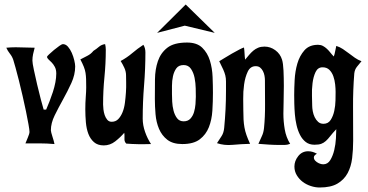

<svg xmlns="http://www.w3.org/2000/svg" viewBox="-20 -639 1636 853"><path d="M259 -443Q272 -443 282 -431.5Q292 -420 299 -404Q306 -388 310 -371Q314 -354 314 -344Q314 -307 297 -270Q280 -233 260 -197Q240 -161 223 -126.5Q206 -92 206 -60Q206 -57 208 -49Q210 -41 213 -32Q216 -23 218.5 -14Q221 -5 222 1Q188 -2 156.5 -2Q125 -2 93 -2Q96 -10 103.5 -27.5Q111 -45 111 -53Q111 -62 106.5 -87Q102 -112 95.5 -144Q89 -176 80.5 -212.5Q72 -249 64 -281.5Q56 -314 49 -338.5Q42 -363 39 -373Q34 -388 24 -400.5Q14 -413 8 -427Q19 -428 29 -428.5Q39 -429 50 -429Q71 -429 92 -428Q113 -427 134 -427Q130 -413 127 -398.5Q124 -384 124 -370Q124 -359 130.5 -328.5Q137 -298 145 -263.5Q153 -229 161.5 -197Q170 -165 174 -152H185Q192 -168 200 -188.5Q208 -209 215 -230.5Q222 -252 226 -273Q230 -294 230 -312Q230 -330 223.5 -342Q217 -354 209.5 -361.5Q202 -369 195.5 -375Q189 -381 189 -387Q189 -389 198.5 -398Q208 -407 220 -417Q232 -427 243.5 -435Q255 -443 259 -443Z M395 -413Q408 -421 419.5 -431Q431 -441 447 -443Q450 -431 450 -418Q450 -357 444 -296.5Q438 -236 438 -175Q438 -166 439.5 -153Q441 -140 445 -128Q449 -116 456.5 -107Q464 -98 476 -98Q494 -98 505.5 -110Q517 -122 524.5 -140.5Q532 -159 535 -182.5Q538 -206 539.5 -229Q541 -252 540.5 -272Q540 -292 540 -304Q540 -321 532.5 -337.5Q525 -354 516 -368Q544 -383 567.5 -403Q591 -423 617 -440Q622 -432 624 -423.5Q626 -415 626 -406Q626 -333 620 -259.5Q614 -186 614 -112Q614 -83 624.5 -53Q635 -23 651 1Q619 2 593 1.5Q567 1 541 -1Q533 -9 533 -19.5Q533 -30 533 -40L532 -49Q515 -29 492 -11Q469 7 441 7Q414 7 397.5 -7.5Q381 -22 372.5 -44.5Q364 -67 361.5 -96Q359 -125 359 -153.5Q359 -182 361 -208Q363 -234 363 -251Q363 -272 362.5 -287Q362 -302 360 -315Q358 -328 352.5 -342Q347 -356 337 -375Q352 -383 368 -391Q384 -399 395 -413Z M811 -450Q855 -450 878.5 -427Q902 -404 912.5 -370Q923 -336 924.5 -297Q926 -258 926 -227Q926 -188 923.5 -147.5Q921 -107 908 -74Q895 -41 867.5 -20Q840 1 790 1Q748 1 723.5 -18Q699 -37 686.5 -66.5Q674 -96 671 -131.5Q668 -167 668 -199Q668 -242 668.5 -286.5Q669 -331 681.5 -367.5Q694 -404 723.5 -427Q753 -450 811 -450ZM744 -221Q744 -208 745 -187.5Q746 -167 751 -147.5Q756 -128 766.5 -114Q777 -100 796 -100Q815 -100 826 -112Q837 -124 842 -141Q847 -158 848.5 -176.5Q850 -195 850 -209Q850 -223 849.5 -246.5Q849 -270 844.5 -293Q840 -316 828.5 -333Q817 -350 796 -350Q774 -350 763.5 -335.5Q753 -321 748.5 -300.5Q744 -280 744 -258Q744 -236 744 -221ZM805 -619 934 -493 801 -525 678 -493Z M1069 -374Q1078 -385 1087 -395.5Q1096 -406 1105.5 -414Q1115 -422 1127 -427Q1139 -432 1155 -432Q1181 -432 1203 -416Q1225 -400 1233 -374Q1238 -358 1239.5 -325.5Q1241 -293 1241 -257Q1241 -221 1240 -187Q1239 -153 1239 -134Q1239 -100 1245 -64.5Q1251 -29 1269 0Q1256 5 1244.5 5Q1233 5 1223 5Q1199 5 1175.5 3.5Q1152 2 1128 0Q1136 -19 1143.5 -34.5Q1151 -50 1153 -71Q1158 -120 1157.5 -177Q1157 -234 1157 -283Q1157 -292 1155 -303Q1153 -314 1148 -323.5Q1143 -333 1135.5 -339Q1128 -345 1116 -345Q1092 -345 1080.5 -320.5Q1069 -296 1064.5 -264Q1060 -232 1060.5 -199Q1061 -166 1061 -150Q1061 -126 1062 -108Q1063 -90 1066 -73Q1069 -56 1075 -39Q1081 -22 1091 0Q1051 1 1013.5 4.5Q976 8 944 -3Q955 -20 964.5 -34.5Q974 -49 976 -71Q980 -113 982 -153Q984 -193 984 -235Q984 -262 984 -277Q984 -292 981 -304Q978 -316 972 -329.5Q966 -343 954 -367Q961 -371 977 -381Q993 -391 1010.5 -401Q1028 -411 1043.5 -419Q1059 -427 1064 -428Q1066 -414 1066.5 -401Q1067 -388 1069 -374Z M1393 -440Q1405 -440 1414.5 -435Q1424 -430 1432.5 -422Q1441 -414 1448 -405Q1455 -396 1463 -388Q1467 -399 1469 -411Q1471 -423 1474 -435Q1490 -430 1503.5 -421Q1517 -412 1530 -402Q1543 -392 1556.5 -382.5Q1570 -373 1586 -367Q1575 -354 1565.5 -342Q1556 -330 1554 -313Q1548 -238 1548.5 -163.5Q1549 -89 1549 -14Q1549 26 1544.5 63.5Q1540 101 1524.5 130Q1509 159 1479.5 176.5Q1450 194 1400 194Q1381 194 1361 187.5Q1341 181 1325 169Q1309 157 1298.5 139.5Q1288 122 1288 101Q1288 76 1305 54.5Q1322 33 1349 33Q1360 33 1369.5 36Q1379 39 1388 44Q1375 51 1374.5 59.5Q1374 68 1380.5 75Q1387 82 1397 86.5Q1407 91 1416 91Q1436 91 1447.5 72Q1459 53 1465 27.5Q1471 2 1472.5 -24.5Q1474 -51 1474 -65Q1457 -47 1447 -34Q1437 -21 1427.5 -12.5Q1418 -4 1407 0Q1396 4 1377 4Q1354 4 1338.5 -8Q1323 -20 1313 -39.5Q1303 -59 1297.5 -83Q1292 -107 1290 -131.5Q1288 -156 1287.5 -178.5Q1287 -201 1287 -217Q1287 -245 1289 -283.5Q1291 -322 1301 -356.5Q1311 -391 1332.5 -415.5Q1354 -440 1393 -440ZM1367 -170Q1367 -159 1369.5 -145Q1372 -131 1378 -118.5Q1384 -106 1393.5 -97.5Q1403 -89 1417 -89Q1438 -89 1449 -106Q1460 -123 1465 -146Q1470 -169 1470.5 -193Q1471 -217 1471 -231Q1471 -245 1469 -264Q1467 -283 1461 -300Q1455 -317 1443.5 -328.5Q1432 -340 1413 -340Q1392 -340 1382 -319Q1372 -298 1368.5 -269.5Q1365 -241 1366 -213Q1367 -185 1367 -170Z"/></svg>

Font: Fette Mikado
Style: Regular
Weight: 400
Designer: Peter Wiegel
Foundry: Peter Wiegel
Version: Version 1.000